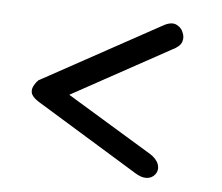

<svg xmlns="http://www.w3.org/2000/svg" viewBox="-35 -440 475 411"><g transform="rotate(5 202.0 -234.0)"><path d="M78 -210 44 -254 303 -396Q319 -404 329.5 -398.5Q340 -393 343 -384Q348 -374 344.5 -363.5Q341 -353 324 -345ZM268 -75 49 -209Q35 -218 33 -227Q31 -236 38 -246Q43 -255 52.5 -258Q62 -261 76 -252L297 -118Q311 -109 315 -97.5Q319 -86 312 -76Q305 -67 293.5 -66.5Q282 -66 268 -75Z"/></g></svg>

Font: Edu NSW ACT Foundation
Style: Regular
Weight: 400
Designer: Tina and Corey Anderson
Foundry: Google for Education
Version: Version 1.003